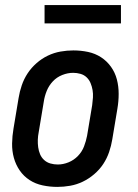

<svg xmlns="http://www.w3.org/2000/svg" viewBox="-20 -726 540 754"><path d="M205 8Q176 8 147.5 2Q119 -4 96 -19Q73 -34 57.5 -56.5Q42 -79 34.5 -106Q27 -133 27.5 -162.5Q28 -192 33 -221L53 -341Q57 -366 65.5 -391Q74 -416 88.5 -438Q103 -460 123.5 -478Q144 -496 168 -507.5Q192 -519 217.5 -523.5Q243 -528 268 -528Q298 -528 326 -522Q354 -516 377 -501Q400 -486 416 -463.5Q432 -441 439 -414Q446 -387 446 -357.5Q446 -328 441 -299L421 -179Q417 -154 408.5 -129Q400 -104 385.5 -82Q371 -60 350 -42Q329 -24 305 -12.5Q281 -1 255.5 3.5Q230 8 205 8ZM207 -80Q228 -80 249 -88.5Q270 -97 286 -113.5Q302 -130 310 -151Q318 -172 322 -193L342 -313Q344 -328 345 -343Q346 -358 343.5 -372.5Q341 -387 335.5 -400Q330 -413 320 -422.5Q310 -432 296 -436Q282 -440 267 -440Q246 -440 224.5 -431.5Q203 -423 187.5 -406.5Q172 -390 163.5 -369Q155 -348 152 -327L132 -207Q129 -192 128.5 -177Q128 -162 130 -147.5Q132 -133 137.5 -120Q143 -107 153.5 -97.5Q164 -88 178 -84Q192 -80 207 -80ZM455 -634H155V-706H455Z"/></svg>

Font: Iosevka SS04 Semibold
Style: Italic
Weight: 600
Italic angle: -9°
Monospace: yes
Designer: Belleve Invis
Foundry: Belleve Invis
Version: Version 19.0.0; ttfautohint (v1.8.4)